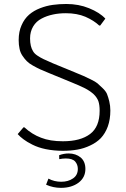

<svg xmlns="http://www.w3.org/2000/svg" viewBox="-20 -740 624 954"><path d="M366.7 99.1Q366.7 130.4 342.8 146.5Q318.8 163.1 284.2 163.1Q249.5 163.1 220.7 147.5L209 177.7Q244.1 193.4 282.7 193.4Q335.9 193.4 370.6 167.5Q404.3 141.6 404.3 99.6Q404.3 62.5 380.9 42.5Q356.4 22.5 321.3 22.5Q297.4 22.5 273.9 31.2L274.4 50.8Q291 47.4 307.1 47.4Q339.8 47.4 353.5 62.5Q366.7 78.1 366.7 99.1ZM475.1 -189.9Q475.1 -109.9 427.7 -74.2Q379.9 -38.1 292.5 -38.1Q228.5 -38.1 184.1 -55.7Q139.2 -72.3 101.1 -107.4H96.7L67.9 -73.7Q79.6 -60.5 96.7 -47.9Q113.3 -35.2 140.6 -21.5Q169.4 -6.8 207 1Q247.6 9.3 292.5 9.3Q331.1 9.3 364.3 3.4Q397.5 -2.4 428.2 -17.1Q459 -31.2 481 -53.7Q502.9 -77.1 515.6 -111.3Q528.3 -146.5 528.3 -190.9Q528.3 -214.4 522.9 -236.8Q518.6 -254.9 511.7 -272.9Q505.4 -287.6 489.3 -302.7Q471.2 -319.8 463.9 -326.2Q455.6 -333.5 429.7 -346.2Q408.2 -356.9 394.5 -362.8Q374 -371.6 353.5 -379.9Q353 -380.4 352.5 -380.4L243.2 -425.3Q215.8 -437 197.3 -445.8Q180.7 -453.6 165.5 -463.9Q150.9 -473.6 144 -485.8Q136.7 -498 133.3 -512.2Q129.4 -528.8 129.4 -549.3Q129.4 -583 145 -608.9Q160.2 -634.3 187 -647.9Q211.4 -661.1 243.7 -668Q272.5 -674.3 307.6 -674.3Q362.3 -674.3 404.3 -656.7Q447.3 -637.7 472.7 -613.3H478L503.4 -647.5Q475.6 -677.7 422.4 -699.2Q371.1 -720.2 309.6 -720.2Q274.4 -720.2 242.7 -715.8Q210.4 -711.4 179.2 -699.2Q147.5 -687 124.5 -667Q101.1 -646.5 87.4 -615.2Q72.8 -583 72.8 -541Q72.8 -517.1 77.1 -498Q80.6 -479.5 91.3 -463.4Q102.1 -447.3 112.8 -436.5Q125 -424.3 143.6 -414.1Q164.6 -402.3 180.7 -395Q196.3 -387.7 225.6 -376L334 -331.5Q376 -314.5 402.3 -301.3Q425.8 -289.1 444.8 -272.5Q461.9 -255.9 468.8 -237.3Q475.1 -218.8 475.1 -189.9Z"/></svg>

Font: My Font
Style: ExtraLight
Weight: 500
Designer: Vernon Adams
Foundry: newtypography
Version: Version 0.001